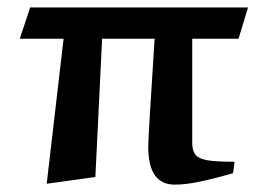

<svg xmlns="http://www.w3.org/2000/svg" viewBox="-20 -484 728 516"><path d="M496.6 -379.9V-100.1Q496.6 -78.1 506.1 -67.4Q515.6 -56.6 539.1 -53Q562.5 -49.3 610.4 -49.3L606.4 -18.6Q551.8 -2.9 514.9 4.6Q478 12.2 449.7 12.2Q378.4 12.2 378.4 -88.9Q378.4 -115.2 395.5 -379.9H254.4L236.3 -8.3L105.5 9.8L150.9 -379.9H33.2L61 -463.9H646.5L621.1 -379.9Z"/></svg>

Font: Vesper Libre Medium
Style: Regular
Weight: 500
Designer: Robert Keller & Kimya Gandhi
Foundry: Mota Italic
Version: Version 1.058